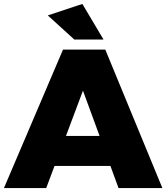

<svg xmlns="http://www.w3.org/2000/svg" viewBox="-28 -952 842 972"><path d="M496 -752 389 -932 214 -874 348 -752ZM572 0H794L505 -701H291L-8 0H206L248 -112H531ZM306 -264 392 -493 476 -264Z"/></svg>

Font: Montserrat ExtraBold
Style: Regular
Weight: 800
Designer: Julieta Ulanovsky
Foundry: Julieta Ulanovsky
Version: Version 4.000